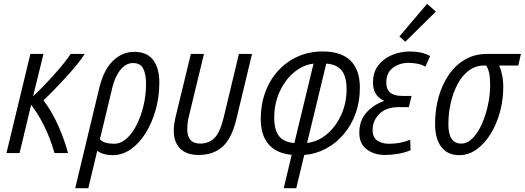

<svg xmlns="http://www.w3.org/2000/svg" viewBox="-20 -806 2763 1011"><path d="M14 0 140 -522H209L154 -299Q181 -324 210.5 -354.5Q240 -385 268 -416.5Q296 -448 318 -475.5Q340 -503 352 -522H426Q412 -499 386.5 -467.5Q361 -436 329.5 -401.5Q298 -367 266.5 -334.5Q235 -302 209 -278Q256 -215 289 -139Q322 -63 338 0H267Q242 -86 209 -150Q176 -214 144 -254L83 0Z M376 185 503 -344Q526 -438 574.5 -485.5Q623 -533 687 -533Q755 -533 787 -489.5Q819 -446 819 -372Q819 -297 800 -228.5Q781 -160 747.5 -106Q714 -52 669.5 -20.5Q625 11 573 11Q549 11 527.5 5Q506 -1 492 -12L445 185ZM581 -49Q615 -49 645.5 -75.5Q676 -102 699 -147.5Q722 -193 735.5 -249Q749 -305 749 -364Q749 -416 734 -445Q719 -474 680 -474Q643 -474 614 -438Q585 -402 571 -343L506 -72Q522 -57 542.5 -53Q563 -49 581 -49Z M1025 10Q963 10 929 -23.5Q895 -57 895 -118Q895 -132 897 -148.5Q899 -165 903 -184L985 -522H1054L973 -187Q969 -169 967.5 -154.5Q966 -140 966 -126Q966 -50 1034 -50Q1080 -50 1109.5 -79.5Q1139 -109 1158 -188L1238 -522H1307L1226 -184Q1201 -78 1152.5 -34Q1104 10 1025 10Z M1474 185 1516 9Q1436 2 1394.5 -46Q1353 -94 1353 -179Q1353 -256 1377 -321Q1401 -386 1445 -434Q1489 -482 1548.5 -508.5Q1608 -535 1679 -535Q1777 -535 1826 -486.5Q1875 -438 1875 -344Q1875 -272 1853 -210Q1831 -148 1791 -100.5Q1751 -53 1697.5 -24Q1644 5 1582 10L1540 185ZM1530 -53 1631 -471Q1574 -464 1527 -424Q1480 -384 1452 -322Q1424 -260 1424 -187Q1424 -121 1449.5 -89Q1475 -57 1530 -53ZM1597 -53Q1655 -60 1702 -100Q1749 -140 1777 -202Q1805 -264 1805 -337Q1805 -402 1779.5 -434.5Q1754 -467 1698 -471Z M2007 10Q1951 10 1911 -19.5Q1871 -49 1872 -110Q1873 -174 1911 -215Q1949 -256 2004 -275Q1944 -300 1944 -371Q1944 -426 1972 -462Q2000 -498 2044.5 -516.5Q2089 -535 2138 -535Q2169 -535 2196.5 -529Q2224 -523 2245 -511L2220 -455Q2201 -466 2178 -470.5Q2155 -475 2130 -475Q2084 -475 2049 -449Q2014 -423 2014 -371Q2014 -301 2097 -301H2147L2133 -242H2081Q2014 -242 1978 -206.5Q1942 -171 1942 -122Q1942 -82 1967 -65.5Q1992 -49 2029 -49Q2088 -49 2140 -70L2142 -15Q2111 -2 2075.5 4Q2040 10 2007 10ZM2114 -586 2083 -614 2229 -786 2275 -745Z M2398 11Q2337 11 2304 -32Q2271 -75 2271 -153Q2271 -230 2290 -296.5Q2309 -363 2344.5 -414Q2380 -465 2430.5 -493.5Q2481 -522 2543 -522H2723L2709 -461H2608Q2618 -440 2624 -411Q2630 -382 2630 -347Q2630 -280 2612.5 -216Q2595 -152 2563.5 -101Q2532 -50 2490 -19.5Q2448 11 2398 11ZM2409 -50Q2441 -50 2469 -78.5Q2497 -107 2517.5 -153.5Q2538 -200 2549.5 -253.5Q2561 -307 2561 -358Q2561 -432 2540 -461H2528Q2485 -461 2450 -435.5Q2415 -410 2391 -366Q2367 -322 2354 -266.5Q2341 -211 2341 -151Q2341 -50 2409 -50Z"/></svg>

Font: Ubuntu Sans Condensed
Style: Italic
Weight: 400
Width: 3
Italic angle: -13.5°
Designer: Dalton Maag Ltd
Foundry: Dalton Maag Ltd
Version: Version 1.006; ttfautohint (v1.8.4.7-5d5b)